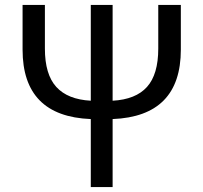

<svg xmlns="http://www.w3.org/2000/svg" viewBox="-20 -754 820 774"><path d="M346 0V-274Q71 -285 71 -554V-734H161V-558Q161 -454 207 -403.5Q253 -353 346 -348V-734H434V-348Q527 -353 572.5 -403.5Q618 -454 618 -558V-734H709V-554Q709 -285 434 -274V0Z"/></svg>

Font: Swei Fan Sans CJK TC
Style: Regular
Weight: 400
Version: Version 2.130